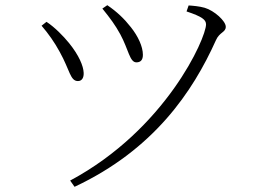

<svg xmlns="http://www.w3.org/2000/svg" viewBox="-20 -696 1040 739"><path d="M374 -663C404 -626 424 -599 443 -564C475 -505 479 -456 505 -456C521 -456 530 -465 530 -485C530 -517 511 -557 484 -591C459 -623 430 -651 393 -676ZM267 23C572 -120 722 -343 811 -541C825 -573 849 -571 849 -593C849 -615 805 -655 768 -666C747 -672 722 -674 706 -675L698 -652C758 -632 773 -620 773 -602C773 -549 618 -198 250 -1ZM140 -597C166 -567 190 -533 210 -496C249 -426 250 -384 280 -384C296 -384 303 -398 302 -416C301 -442 284 -483 246 -530C224 -557 191 -591 159 -612Z"/></svg>

Font: Noto Serif CJK SC ExtraLight
Style: Regular
Weight: 200
Designer: Ryoko NISHIZUKA 西塚涼子 (kana & ideographs); Frank Grießhammer (Latin, Greek & Cyrillic); Wenlong ZHANG 张文龙 (bopomofo); San
Foundry: Adobe
Version: Version 2.001;hotconv 1.1.0;makeotfexe 2.6.0